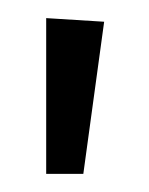

<svg xmlns="http://www.w3.org/2000/svg" viewBox="-20 -791 165 212"><path d="M72 -599H31V-771L95 -767Z"/></svg>

Font: Trujillo Light
Style: Regular
Weight: 300
Designer: Fira Sans original fonts by bBox Type GmbH, Carrois Corporate GbR, & Edenspiekermann AG / Changes by Cristiano Sobral
Foundry: Fira Sans original fonts by bBox Type GmbH, Carrois Corporate GbR, & Edenspiekermann AG / Changes by Cristiano Sobral
Version: Version 4.301;July 28, 2020;FontCreator 13.0.0.2655 64-bit